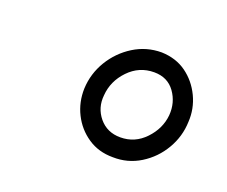

<svg xmlns="http://www.w3.org/2000/svg" viewBox="-56 -803 480 406"><g transform="rotate(20 183.5 -600.0)"><path d="M120.6 -594.2Q122.1 -627.9 139.6 -657Q157.2 -686 185.8 -703.9Q214.4 -721.7 248.5 -721.7Q280.8 -720.7 304.2 -703.9Q327.6 -687 340.6 -659.9Q353.5 -632.8 351.6 -603Q350.6 -569.8 333.7 -541Q316.9 -512.2 288.6 -494.6Q260.3 -477.1 226.6 -478Q194.3 -478 170.2 -494.4Q146 -510.7 132.8 -537.1Q119.6 -563.5 120.6 -594.2ZM164.6 -594.7Q161.6 -565.9 179.4 -544.4Q197.3 -522.9 227.1 -522.9Q259.8 -522.9 282.7 -547.1Q305.7 -571.3 308.6 -602.1Q311 -631.3 294.7 -654.1Q278.3 -676.8 248 -676.8Q214.4 -676.8 190.7 -652.1Q167 -627.4 164.6 -594.7Z"/></g></svg>

Font: Roboto Condensed Light
Style: Italic
Weight: 300
Italic angle: -12°
Designer: Christian Robertson
Foundry: Google
Version: Version 3.0; 2020